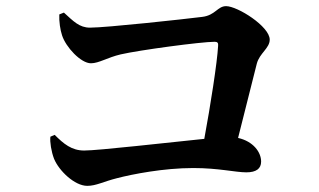

<svg xmlns="http://www.w3.org/2000/svg" viewBox="-20 -672 1040 625"><path d="M144 -227C142 -210 147 -178 156 -155C172 -116 223 -67 264 -67C293 -67 317 -81 361 -92C411 -105 513 -125 609 -125C692 -125 746 -111 782 -111C814 -111 830 -123 830 -146C830 -177 804 -212 755 -223L816 -465C825 -499 858 -515 858 -543C858 -586 753 -652 716 -652C688 -652 681 -622 638 -617C583 -610 326 -582 273 -582C238 -582 219 -603 188 -631L173 -625C172 -602 176 -575 182 -557C194 -519 243 -466 276 -466C302 -466 330 -485 373 -495C434 -509 635 -536 679 -536C688 -536 691 -532 690 -523C687 -468 665 -328 645 -220C526 -208 300 -182 254 -182C213 -182 187 -204 158 -233Z"/></svg>

Font: Noto Serif SC
Style: Bold
Weight: 700
Designer: Ryoko NISHIZUKA 西塚涼子 (kana & ideographs); Frank Grießhammer (Latin, Greek & Cyrillic); Wenlong ZHANG 张文龙 (bopomofo); San
Foundry: Adobe
Version: Version 2.001;hotconv 1.1.0;makeotfexe 2.6.0